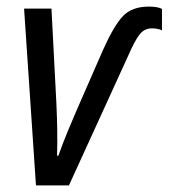

<svg xmlns="http://www.w3.org/2000/svg" viewBox="-20 -562 511 582"><path d="M89 0H189L369 -394Q389 -440 403.5 -458Q418 -476 440 -476Q459 -476 471 -470V-535Q458 -542 431 -542Q380 -542 352.5 -513Q325 -484 292 -410L212 -227Q201 -202 185.5 -164.5Q170 -127 157 -90H153Q154 -131 153.5 -167Q153 -203 151 -247L136 -536H53Z"/></svg>

Font: Noto Sans UI SemiCondensed
Style: Italic
Weight: 400
Width: 4
Italic angle: -12°
Designer: Monotype Design Team
Foundry: Monotype Imaging Inc.
Version: Version 1.901